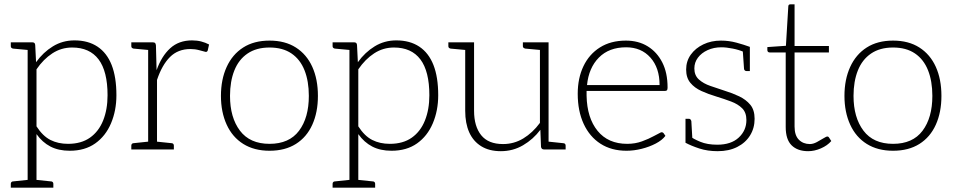

<svg xmlns="http://www.w3.org/2000/svg" viewBox="-20 -692 4417 889"><path d="M108 177V-496H130Q142 -496 143 -484L147 -404Q180 -450 225 -477.5Q270 -505 325 -505Q388 -505 431.5 -476Q475 -447 497 -391Q519 -335 519 -251Q519 -180 494 -121Q469 -62 421 -28Q373 6 303 6Q251 6 213.5 -13.5Q176 -33 149 -71V177ZM295 -26Q356 -26 396.5 -54.5Q437 -83 457.5 -134Q478 -185 478 -251Q478 -362 436.5 -417Q395 -472 314 -472Q264 -472 222.5 -445Q181 -418 149 -371V-107Q178 -62 213.5 -44Q249 -26 295 -26ZM121 -496 116 -460 40 -467Q36 -468 33 -470.5Q30 -473 30 -478V-496ZM30 177V159Q30 154 33 151Q36 148 40 148L116 140L121 177ZM136 177 140 140 217 148Q221 148 224 151Q227 154 227 159V177Z M666 0V-496H687Q695 -496 698 -493Q701 -490 702 -482L705 -367Q728 -432 768 -468.5Q808 -505 869 -505Q892 -505 911.5 -500Q931 -495 948 -486L942 -459Q941 -455 938 -453Q935 -451 931 -452Q923 -454 903 -459.5Q883 -465 862 -465Q804 -465 767 -428Q730 -391 707 -322V0ZM694 0 698 -37 775 -29Q779 -29 782 -26Q785 -23 785 -18V0ZM588 0V-18Q588 -23 591 -26Q594 -29 598 -29L674 -37L679 0ZM679 -496 674 -460 598 -467Q594 -468 591 -470.5Q588 -473 588 -478V-496Z M1228 -504Q1300 -504 1350 -472Q1400 -440 1426 -382.5Q1452 -325 1452 -248Q1452 -172 1426 -114.5Q1400 -57 1350 -25.5Q1300 6 1228 6Q1157 6 1106.5 -25.5Q1056 -57 1029.5 -115Q1003 -173 1003 -248Q1003 -324 1029.5 -382Q1056 -440 1106 -472Q1156 -504 1228 -504ZM1228 -26Q1319 -26 1364.5 -86.5Q1410 -147 1410 -248Q1410 -316 1390 -366.5Q1370 -417 1329.5 -444.5Q1289 -472 1228 -472Q1167 -472 1126 -444Q1085 -416 1065 -365.5Q1045 -315 1045 -248Q1045 -148 1091 -87Q1137 -26 1228 -26Z M1598 177V-496H1620Q1632 -496 1633 -484L1637 -404Q1670 -450 1715 -477.5Q1760 -505 1815 -505Q1878 -505 1921.5 -476Q1965 -447 1987 -391Q2009 -335 2009 -251Q2009 -180 1984 -121Q1959 -62 1911 -28Q1863 6 1793 6Q1741 6 1703.5 -13.5Q1666 -33 1639 -71V177ZM1785 -26Q1846 -26 1886.5 -54.5Q1927 -83 1947.5 -134Q1968 -185 1968 -251Q1968 -362 1926.5 -417Q1885 -472 1804 -472Q1754 -472 1712.5 -445Q1671 -418 1639 -371V-107Q1668 -62 1703.5 -44Q1739 -26 1785 -26ZM1611 -496 1606 -460 1530 -467Q1526 -468 1523 -470.5Q1520 -473 1520 -478V-496ZM1520 177V159Q1520 154 1523 151Q1526 148 1530 148L1606 140L1611 177ZM1626 177 1630 140 1707 148Q1711 148 1714 151Q1717 154 1717 159V177Z M2299 8Q2245 8 2208 -15Q2171 -38 2152.5 -79.5Q2134 -121 2134 -179V-496H2175V-179Q2175 -107 2208 -66Q2241 -25 2309 -25Q2360 -25 2403 -51Q2446 -77 2480 -123V-496H2520V0H2499Q2487 0 2485 -12L2482 -91Q2449 -47 2402 -19.5Q2355 8 2299 8ZM2507 0 2512 -37 2588 -29Q2593 -29 2596 -26Q2599 -23 2599 -18V0ZM2147 -496 2142 -460 2066 -467Q2062 -468 2059 -470.5Q2056 -473 2056 -478V-496ZM2493 -496 2488 -460 2412 -467Q2408 -468 2404.5 -470.5Q2401 -473 2401 -478V-496Z M2881 6Q2811 6 2760.5 -26.5Q2710 -59 2682.5 -118.5Q2655 -178 2655 -258Q2655 -330 2681.5 -385.5Q2708 -441 2758 -472.5Q2808 -504 2878 -504Q2936 -504 2979 -477.5Q3022 -451 3046.5 -403Q3071 -355 3071 -287Q3071 -278 3068.5 -274.5Q3066 -271 3059 -271H2696Q2696 -266 2696 -261.5Q2696 -257 2696 -249Q2698 -146 2747 -86Q2796 -26 2884 -26Q2921 -26 2952.5 -37.5Q2984 -49 3007.5 -62Q3031 -75 3040 -79Q3047 -81 3052 -76L3061 -63Q3046 -43 3016.5 -27.5Q2987 -12 2951 -3Q2915 6 2881 6ZM2698 -298H3034Q3034 -378 2991.5 -425.5Q2949 -473 2879 -473Q2800 -473 2753 -425.5Q2706 -378 2698 -298Z M3303 8Q3256 8 3218 -4.5Q3180 -17 3154 -31V-70L3177 -60Q3190 -49 3222.5 -35.5Q3255 -22 3301 -22Q3365 -22 3400.5 -55Q3436 -88 3436 -136Q3436 -171 3416.5 -190.5Q3397 -210 3365 -222Q3333 -234 3297 -245Q3260 -256 3228 -270.5Q3196 -285 3176.5 -308.5Q3157 -332 3157 -370Q3157 -409 3178.5 -439Q3200 -469 3236.5 -486.5Q3273 -504 3318 -504Q3355 -504 3390 -494.5Q3425 -485 3452 -475V-443L3425 -451Q3403 -461 3373 -467Q3343 -473 3320 -473Q3285 -473 3256.5 -460Q3228 -447 3211.5 -425Q3195 -403 3195 -375Q3195 -343 3216 -324Q3237 -305 3269.5 -294Q3302 -283 3335 -272Q3371 -261 3402.5 -246Q3434 -231 3454 -207Q3474 -183 3474 -142Q3474 -99 3453 -65Q3432 -31 3393.5 -11.5Q3355 8 3303 8ZM3419 -460 3452 -451V-363H3436Q3431 -363 3428 -366.5Q3425 -370 3425 -374ZM3186 -45 3154 -54V-142H3170Q3175 -142 3177.5 -138.5Q3180 -135 3181 -132Z M3722 8Q3673 8 3645.5 -19Q3618 -46 3618 -104V-449H3545Q3539 -449 3536 -452Q3533 -455 3533 -460V-474L3619 -480L3630 -662Q3630 -672 3640 -672H3659V-479H3818V-449H3659V-106Q3659 -65 3679 -45Q3699 -25 3730 -25Q3745 -25 3762 -34Q3779 -43 3792.5 -51.5Q3806 -60 3811 -60Q3815 -60 3818 -56L3829 -39Q3811 -18 3781 -5Q3751 8 3722 8Z M4115 -504Q4187 -504 4237 -472Q4287 -440 4313 -382.5Q4339 -325 4339 -248Q4339 -172 4313 -114.5Q4287 -57 4237 -25.5Q4187 6 4115 6Q4044 6 3993.5 -25.5Q3943 -57 3916.5 -115Q3890 -173 3890 -248Q3890 -324 3916.5 -382Q3943 -440 3993 -472Q4043 -504 4115 -504ZM4115 -26Q4206 -26 4251.5 -86.5Q4297 -147 4297 -248Q4297 -316 4277 -366.5Q4257 -417 4216.5 -444.5Q4176 -472 4115 -472Q4054 -472 4013 -444Q3972 -416 3952 -365.5Q3932 -315 3932 -248Q3932 -148 3978 -87Q4024 -26 4115 -26Z"/></svg>

Font: Aleo ExtraLight
Style: Regular
Weight: 250
Designer: Alessio Laiso
Foundry: Alessio Laiso
Version: Version 2.001;gftools[0.9.29]